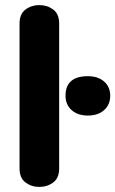

<svg xmlns="http://www.w3.org/2000/svg" viewBox="-20 -730 454 756"><path d="M135 6Q104 6 80.5 -11.5Q57 -29 57 -67V-637Q57 -675 80.5 -692.5Q104 -710 135 -710Q166 -710 189.5 -692.5Q213 -675 213 -637V-67Q213 -29 189.5 -11.5Q166 6 135 6ZM326 -275Q286 -275 262 -296.5Q238 -318 238 -353Q238 -430 326 -430Q366 -430 390 -409Q414 -388 414 -353Q414 -318 390 -296.5Q366 -275 326 -275Z"/></svg>

Font: Nunito VF Beta Light
Style: Regular
Weight: 300
Designer: Vernon Adams
Foundry: newtypography
Version: Version 3.001